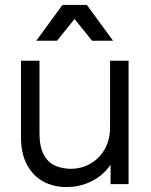

<svg xmlns="http://www.w3.org/2000/svg" viewBox="-20 -746 611 778"><path d="M501 -500V0H428V-145L450 -126Q437 -84 407.5 -53Q378 -22 337 -5Q296 12 250 12Q196 12 154.5 -11Q113 -34 89 -79Q65 -124 65 -191V-500H140V-208Q140 -152 157 -120Q174 -88 203 -75Q232 -62 267 -62Q309 -62 345 -82Q381 -102 403.5 -140Q426 -178 426 -230V-500ZM127 -581 233 -726H332L438 -581H353L282 -669L211 -581Z"/></svg>

Font: Fustat
Style: Regular
Weight: 400
Designer: Mohamed Gaber, Khaled Hosny, Laura Garcia Mut
Foundry: Kief Type Foundry, Alif Type Foundry, Hard Type Foundry
Version: Version 1.007